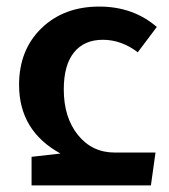

<svg xmlns="http://www.w3.org/2000/svg" viewBox="-20 -564 513 584"><path d="M76 0V-87L164 -97Q38 -166 38 -306Q38 -412 106 -478Q174 -544 282 -544Q385 -544 457 -482L399 -405Q349 -443 293 -443Q236 -443 205 -404.5Q174 -366 174 -292Q174 -207 217 -153.5Q260 -100 329 -100H453L439 0Z"/></svg>

Font: FiraGO Medium
Style: Regular
Weight: 500
Designer: bBox Type
Foundry: bBox Type GmbH
Version: Version 1.001;PS 001.001;hotconv 1.0.88;makeotf.lib2.5.64775